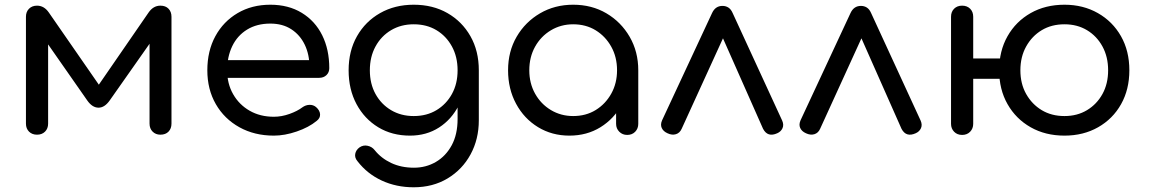

<svg xmlns="http://www.w3.org/2000/svg" viewBox="-20 -571 4870 814"><path d="M137 0Q116 0 103 -13Q90 -26 90 -47V-500Q90 -521 103 -534Q116 -547 137 -547Q167 -547 187 -518L399 -212L610 -518Q630 -547 660 -547Q682 -547 694.5 -534Q707 -521 707 -500V-47Q707 -26 694.5 -13Q682 0 660 0Q640 0 627 -13Q614 -26 614 -47V-429L639 -421L445 -145Q423 -114 397 -114.5Q371 -115 350 -145L158 -420L184 -428V-47Q184 -26 171 -13Q158 0 137 0Z M1141 4Q1059 4 995 -31.5Q931 -67 895 -129.5Q859 -192 859 -273Q859 -355 893 -417.5Q927 -480 987.5 -515.5Q1048 -551 1126 -551Q1203 -551 1259.5 -516.5Q1316 -482 1346 -421.5Q1376 -361 1376 -282Q1376 -264 1364 -252.5Q1352 -241 1333 -241H923V-316H1334L1292 -287Q1292 -340 1272 -381.5Q1252 -423 1215 -447Q1178 -471 1126 -471Q1069 -471 1027.5 -445.5Q986 -420 964.5 -375Q943 -330 943 -273Q943 -216 968.5 -171.5Q994 -127 1038.5 -101.5Q1083 -76 1141 -76Q1174 -76 1207.5 -88Q1241 -100 1262 -116Q1276 -126 1292 -126.5Q1308 -127 1320 -117Q1336 -103 1337 -86.5Q1338 -70 1322 -58Q1289 -31 1238 -13.5Q1187 4 1141 4Z M1718 4Q1642 4 1583.5 -31.5Q1525 -67 1491.5 -129.5Q1458 -192 1458 -273Q1458 -355 1493.5 -417.5Q1529 -480 1591.5 -515.5Q1654 -551 1734 -551Q1815 -551 1877 -515.5Q1939 -480 1974.5 -417.5Q2010 -355 2010 -273L1956 -265Q1956 -186 1925.5 -125.5Q1895 -65 1841.5 -30.5Q1788 4 1718 4ZM1734 223Q1660 223 1598.5 194.5Q1537 166 1496 113Q1483 98 1486 81.5Q1489 65 1504 54Q1520 43 1538.5 47Q1557 51 1568 65Q1596 100 1638.5 120Q1681 140 1735 140Q1786 140 1828 115.5Q1870 91 1895 45Q1920 -1 1920 -67V-212L1951 -290L2010 -273V-61Q2010 19 1975 83.5Q1940 148 1877.5 185.5Q1815 223 1734 223ZM1734 -79Q1789 -79 1830.5 -104Q1872 -129 1896 -172.5Q1920 -216 1920 -273Q1920 -330 1896 -374Q1872 -418 1830.5 -443Q1789 -468 1734 -468Q1680 -468 1638 -443Q1596 -418 1572 -374Q1548 -330 1548 -273Q1548 -216 1572 -172.5Q1596 -129 1638 -104Q1680 -79 1734 -79Z M2394 4Q2320 4 2261 -32Q2202 -68 2168 -131Q2134 -194 2134 -273Q2134 -353 2170.5 -415.5Q2207 -478 2269.5 -514.5Q2332 -551 2410 -551Q2489 -551 2551 -514.5Q2613 -478 2649.5 -415Q2686 -352 2686 -273L2650 -265Q2650 -189 2616.5 -128Q2583 -67 2525.5 -31.5Q2468 4 2394 4ZM2410 -79Q2464 -79 2505.5 -104.5Q2547 -130 2571.5 -174Q2596 -218 2596 -273Q2596 -329 2571.5 -373Q2547 -417 2505.5 -442.5Q2464 -468 2410 -468Q2358 -468 2315.5 -442.5Q2273 -417 2248.5 -373Q2224 -329 2224 -273Q2224 -218 2248.5 -174Q2273 -130 2315.5 -104.5Q2358 -79 2410 -79ZM2639 1Q2619 1 2605.5 -12.5Q2592 -26 2592 -46V-205L2611 -302L2686 -273V-46Q2686 -26 2673 -12.5Q2660 1 2639 1Z M3043 -546Q3057 -546 3068 -539Q3079 -532 3086 -516L3296 -60Q3304 -42 3297.5 -27.5Q3291 -13 3275 -6Q3255 3 3240 -1.5Q3225 -6 3215 -25L3021 -463H3070L2870 -25Q2862 -7 2845.5 -2Q2829 3 2810 -6Q2792 -14 2785.5 -28.5Q2779 -43 2787 -61L2999 -516Q3013 -546 3043 -546Z M3630 -546Q3644 -546 3655 -539Q3666 -532 3673 -516L3883 -60Q3891 -42 3884.5 -27.5Q3878 -13 3862 -6Q3842 3 3827 -1.5Q3812 -6 3802 -25L3608 -463H3657L3457 -25Q3449 -7 3432.5 -2Q3416 3 3397 -6Q3379 -14 3372.5 -28.5Q3366 -43 3374 -61L3586 -516Q3600 -546 3630 -546Z M4059 1Q4038 1 4025 -12.5Q4012 -26 4012 -46V-500Q4012 -521 4025 -534Q4038 -547 4059 -547Q4080 -547 4093 -534Q4106 -521 4106 -500V-46Q4106 -26 4093 -12.5Q4080 1 4059 1ZM4093 -237Q4074 -237 4062 -248.5Q4050 -260 4050 -280Q4050 -299 4062 -311Q4074 -323 4093 -323H4242Q4261 -323 4273 -311Q4285 -299 4285 -280Q4285 -260 4273 -248.5Q4261 -237 4242 -237ZM4493 4Q4412 4 4349.5 -31.5Q4287 -67 4251.5 -129.5Q4216 -192 4216 -273Q4216 -355 4251.5 -417.5Q4287 -480 4349.5 -515.5Q4412 -551 4493 -551Q4572 -551 4634.5 -515.5Q4697 -480 4732.5 -417.5Q4768 -355 4768 -273Q4768 -192 4733 -129.5Q4698 -67 4635.5 -31.5Q4573 4 4493 4ZM4493 -79Q4547 -79 4588.5 -104Q4630 -129 4654 -172.5Q4678 -216 4678 -273Q4678 -330 4654 -374Q4630 -418 4588.5 -443Q4547 -468 4493 -468Q4438 -468 4396.5 -443Q4355 -418 4330.5 -374Q4306 -330 4306 -273Q4306 -216 4330.5 -172.5Q4355 -129 4396.5 -104Q4438 -79 4493 -79Z"/></svg>

Font: Comfortaa SemiBold
Style: Regular
Weight: 600
Designer: Johan Aakerlund
Foundry: Johan Aakerlund
Version: Version 3.104; ttfautohint (v1.8.1.43-b0c9)